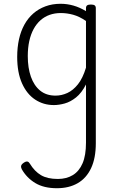

<svg xmlns="http://www.w3.org/2000/svg" viewBox="-20 -539 650 1016"><path d="M281 457Q212 457 166.5 429.5Q121 402 95 356Q90 346 92 338Q94 330 106 322Q118 314 125.5 316Q133 318 138 327Q163 368 197 388Q231 408 286 408Q332 408 365.5 387.5Q399 367 417 325Q435 283 435 216V-92Q412 -47 382.5 -23.5Q353 0 322.5 8.5Q292 17 265 17Q210 17 166 -12Q122 -41 96.5 -98Q71 -155 71 -238Q71 -288 80.5 -331Q90 -374 109 -408.5Q128 -443 156 -467.5Q184 -492 220.5 -505.5Q257 -519 301 -519Q335 -519 368.5 -509.5Q402 -500 435 -480V-496Q435 -506 441 -510.5Q447 -515 461 -515Q475 -515 481 -510.5Q487 -506 487 -496V219Q487 298 462 351Q437 404 391 430.5Q345 457 281 457ZM274 -33Q306 -33 336.5 -47Q367 -61 392.5 -93Q418 -125 435 -181V-428Q400 -452 367 -461Q334 -470 302 -470Q270 -470 243 -460.5Q216 -451 194.5 -432Q173 -413 158 -385.5Q143 -358 135 -322Q127 -286 127 -242Q127 -180 143.5 -133Q160 -86 192.5 -59.5Q225 -33 274 -33Z"/></svg>

Font: Playwrite US Modern ExtraLight
Style: Regular
Weight: 250
Designer: Veronika Burian, José Scaglione
Foundry: TypeTogether
Version: Version 1.003